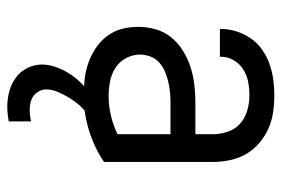

<svg xmlns="http://www.w3.org/2000/svg" viewBox="-146 -422 791 540"><g transform="rotate(90 250.0 -152.5)"><path d="M251 8Q228 8 204.5 5.5Q181 3 159 -4.5Q137 -12 117 -25Q97 -38 82.5 -57Q68 -76 62 -98.5Q56 -121 56 -145Q56 -170 63 -194.5Q70 -219 86 -238.5Q102 -258 124 -271.5Q146 -285 169.5 -292.5Q193 -300 218 -303Q243 -306 269 -306H358V-355Q358 -376 351 -397Q344 -418 328 -432Q312 -446 291 -452Q270 -458 249 -458Q230 -458 211 -454.5Q192 -451 175.5 -440.5Q159 -430 149.5 -413Q140 -396 140 -377V-375H62V-378Q62 -401 69 -422.5Q76 -444 89 -462.5Q102 -481 120.5 -494Q139 -507 160.5 -514.5Q182 -522 204 -525Q226 -528 249 -528Q273 -528 297 -524.5Q321 -521 343 -511Q365 -501 383.5 -485Q402 -469 414 -448Q426 -427 431 -403Q436 -379 436 -355V-49Q396 -22 348 -7Q300 8 251 8ZM251 -62Q279 -62 306 -68.5Q333 -75 358 -87V-236H269Q254 -236 239 -234.5Q224 -233 209.5 -229.5Q195 -226 181 -220Q167 -214 156 -204Q145 -194 139.5 -179.5Q134 -165 134 -150Q134 -130 144 -111Q154 -92 171.5 -81Q189 -70 209.5 -66Q230 -62 251 -62ZM280 223Q259 223 238 217.5Q217 212 199.5 199.5Q182 187 172 167Q162 147 162 126Q162 106 169 86.5Q176 67 186.5 50Q197 33 211 18.5Q225 4 242 -8H299V0Q285 10 274 23Q263 36 254.5 50.5Q246 65 239 81Q232 97 232 114Q232 124 237 133.5Q242 143 250 149Q258 155 268.5 157.5Q279 160 289 160Q297 160 305.5 159Q314 158 322 156V219Q311 221 301 222Q291 223 280 223Z"/></g></svg>

Font: Moesevka
Style: Regular
Weight: 400
Monospace: yes
Designer: Belleve Invis
Foundry: Belleve Invis
Version: Version 32.5.0; ttfautohint (v1.8.4)